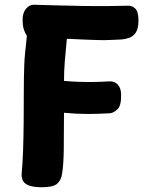

<svg xmlns="http://www.w3.org/2000/svg" viewBox="-20 -778 626 807"><path d="M71 -48Q75 -89 77 -146Q79 -203 79.5 -265Q80 -327 80 -383Q80 -422 80.5 -451Q81 -480 82 -506Q83 -532 86 -560.5Q89 -589 93 -627Q85 -639 80 -655Q75 -671 75 -696Q75 -724 89.5 -741.5Q104 -759 124 -758Q163 -757 216 -755.5Q269 -754 326 -753Q383 -752 433.5 -752.5Q484 -753 518 -754Q535 -755 548.5 -742Q562 -729 562 -692Q562 -658 551 -641.5Q540 -625 523 -619Q506 -613 489 -612Q464 -611 442.5 -610Q421 -609 396 -609.5Q371 -610 338.5 -611.5Q306 -613 261 -615Q256 -564 252.5 -521.5Q249 -479 249 -438Q280 -435 313 -434Q346 -433 378 -433.5Q410 -434 438 -436Q460 -438 474.5 -423Q489 -408 489 -380Q490 -335 474.5 -319.5Q459 -304 443 -302Q393 -299 347.5 -299Q302 -299 249 -304Q249 -207 248 -146Q247 -85 241 -48Q237 -20 220 -5.5Q203 9 157 9Q119 9 100 1Q81 -7 75.5 -20Q70 -33 71 -48Z"/></svg>

Font: Playpen Sans Arabic
Style: Bold
Weight: 700
Version: Version 2.000